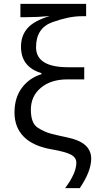

<svg xmlns="http://www.w3.org/2000/svg" viewBox="-20 -780 515 996"><path d="M376 64Q376 37.1 347.9 22.2Q319.8 7.3 250 -4.9Q152.3 -21.5 103.8 -70.3Q55.2 -119.1 55.2 -196.3Q55.2 -273.4 93.8 -324.7Q132.3 -376 194.8 -395V-400.9Q88.9 -432.1 88.9 -538.1Q88.9 -595.2 122.8 -633.8Q156.7 -672.4 237.8 -696.8Q175.3 -690.9 119.1 -690.9H85.9V-759.8H426.8V-695.8H401.9Q338.4 -695.8 252.7 -665.3Q167 -634.8 167 -535.2Q167 -431.2 334 -431.2H417V-368.2H330.1Q244.1 -368.2 192.1 -324.7Q140.1 -281.2 140.1 -210.9Q140.1 -140.6 175.5 -117.9Q210.9 -95.2 243.9 -86.7Q276.9 -78.1 332 -66.4Q453.1 -41 453.1 43Q453.1 108.4 394 195.8H317.9Q376 118.2 376 64Z"/></svg>

Font: OpenSans
Style: Regular
Weight: 400
Foundry: Ascender Corporation
Version: Version 1.10